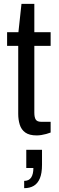

<svg xmlns="http://www.w3.org/2000/svg" viewBox="-20 -694 306 1001"><path d="M171 12Q133 12 112 -3Q91 -18 83 -44Q75 -70 75 -100V-455H17V-526H76L92 -674H159V-526H244V-455H159V-107Q159 -82 166.5 -70.5Q174 -59 195 -59H244V-3Q234 1 221 4.5Q208 8 195.5 10Q183 12 171 12ZM106 287V249Q131 249 142.5 231.5Q154 214 154 182H117V87H199V165Q199 209 188 235.5Q177 262 156.5 274.5Q136 287 106 287Z"/></svg>

Font: Archivo SemiCondensed
Style: Regular
Weight: 400
Width: 4
Designer: Hector Gatti
Foundry: Omnibus-Type
Version: Version 2.001